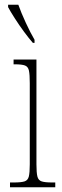

<svg xmlns="http://www.w3.org/2000/svg" viewBox="-20 -786 259 806"><path d="M22 0V-20H38Q69 -20 83 -24.5Q97 -29 101 -45Q105 -61 105 -96V-437Q105 -473 101.5 -489.5Q98 -506 85 -511Q72 -516 43 -516H37V-536H133V-96Q133 -61 137 -45Q141 -29 155 -24.5Q169 -20 199 -20H212V0ZM118 -606Q102 -624 81 -652.5Q60 -681 41.5 -710Q23 -739 14 -756V-766H57Q69 -732 88.5 -690Q108 -648 125 -619V-606Z"/></svg>

Font: Noto Serif Ethiopic ExtraCondensed Thin
Style: Regular
Weight: 100
Width: 2
Designer: Monotype Design Team
Foundry: Monotype Imaging Inc.
Version: Version 2.102; ttfautohint (v1.8.4.7-5d5b)